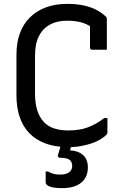

<svg xmlns="http://www.w3.org/2000/svg" viewBox="-20 -740 640 992"><path d="M434 125Q434 175 400 203.5Q366 232 301 232Q270 232 251.5 228Q233 224 224.5 217Q216 210 216 203V146H228Q240 153 254.5 157.5Q269 162 293 162Q319 162 336 151Q353 140 353 117Q353 96 339 85.5Q325 75 289 75Q284 75 281 71.5Q278 68 279 62Q283 50 286 39.5Q289 29 292 18Q292 18 292 18Q251 14 217 2Q167 -16 133 -50.5Q99 -85 82 -134.5Q65 -184 65 -247V-457Q65 -518 82 -566Q99 -614 133 -648.5Q167 -683 216 -701.5Q265 -720 327 -720Q377 -720 416 -711Q455 -702 482.5 -686.5Q510 -671 527 -654Q529 -653 530 -650.5Q531 -648 531.5 -645.5Q532 -643 532 -641V-483H456Q451 -483 448 -486Q445 -489 445 -494V-605Q425 -617 405 -623Q371 -633 326 -633Q275 -633 238 -613Q201 -593 181 -553.5Q161 -514 161 -453V-255Q161 -207 172.5 -170Q184 -133 209 -107Q231 -85 263 -75.5Q295 -66 333 -66Q390 -66 432.5 -81.5Q475 -97 519 -130H535V-56Q535 -52 533.5 -49Q532 -46 530 -44Q511 -25 482 -11Q453 3 415 11Q383 19 346 20Q345 23 345 26L342 37Q385 39 409.5 61.5Q434 84 434 125Z"/></svg>

Font: Code D OnePiece
Style: Regular
Weight: 400
Version: Version 1.085; ttfautohint (v1.8.4.7-5d5b);Nerd Fonts 3.0.2